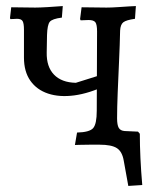

<svg xmlns="http://www.w3.org/2000/svg" viewBox="-20 -477 521 633"><path d="M403 136 388 53Q383 23 365.5 11.5Q348 0 308 0Q295 0 277 0Q259 0 244.5 0.5Q230 1 227 1L234 -40Q275 -41 287 -54.5Q299 -68 299 -112L300 -373Q300 -396 294.5 -403.5Q289 -411 272 -411L246 -410L244 -414L249 -453L331 -452Q348 -452 369 -453.5Q390 -455 407 -456Q424 -457 428 -457L425 -415Q396 -411 386.5 -403.5Q377 -396 376 -376Q375 -329 372.5 -275Q370 -221 368 -171Q366 -121 366 -87Q366 -65 371.5 -55.5Q377 -46 391 -45L435 -43L441 -36Q441 2 443 44.5Q445 87 449 133ZM331 -196Q274 -169 225 -162.5Q176 -156 138.5 -168.5Q101 -181 80 -211Q59 -241 59 -287V-379Q59 -400 54.5 -407.5Q50 -415 36 -415Q33 -415 27 -414.5Q21 -414 14 -414L13 -418L17 -453L96 -452Q110 -452 136 -453.5Q162 -455 187 -457L184 -419Q152 -415 144 -405Q136 -395 135 -361L134 -304Q133 -257 158 -231Q183 -205 230 -204L332 -236Z"/></svg>

Font: Alegreya
Style: Regular
Weight: 400
Designer: Juan Pablo del Peral
Foundry: Huerta Tipografica
Version: Version 2.009